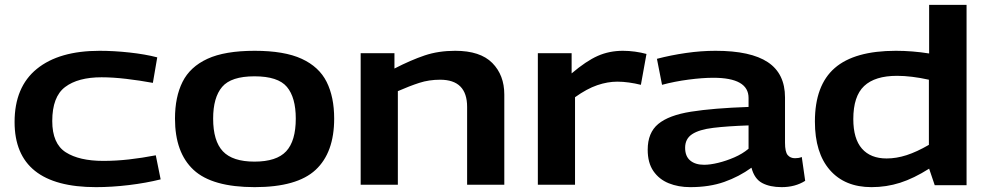

<svg xmlns="http://www.w3.org/2000/svg" viewBox="-20 -760 4066 790"><path d="M40 -258Q40 -402 131.5 -476.5Q223 -551 390 -551Q448 -551 512.5 -544Q577 -537 627 -524L609 -419Q555 -429 499.5 -435.5Q444 -442 398 -442Q301 -442 248 -402Q195 -362 195 -262Q195 -169 250.5 -133.5Q306 -98 405 -98Q457 -98 510.5 -104Q564 -110 621 -121L641 -22Q581 -7 510.5 1.5Q440 10 375 10Q40 10 40 -258Z M700 -272Q700 -361 731 -423Q762 -485 833.5 -518Q905 -551 1028 -551Q1150 -551 1221.5 -518Q1293 -485 1324 -423Q1355 -361 1355 -272Q1355 -132 1278.5 -61Q1202 10 1028 10Q853 10 776.5 -61Q700 -132 700 -272ZM857 -272Q857 -180 897 -137.5Q937 -95 1027 -95Q1118 -95 1157.5 -137.5Q1197 -180 1197 -272Q1197 -359 1160.5 -402.5Q1124 -446 1027 -446Q931 -446 894 -402.5Q857 -359 857 -272Z M1464 0V-541H1603V-478Q1671 -513 1727.5 -532Q1784 -551 1853 -551Q1956 -551 2005.5 -501Q2055 -451 2055 -371V0H1902V-320Q1902 -432 1791 -432Q1745 -432 1705 -419Q1665 -406 1617 -385V0Z M2332 -541V-458Q2392 -509 2439.5 -530Q2487 -551 2543 -551Q2568 -551 2593 -547.5Q2618 -544 2640 -538L2617 -411Q2593 -417 2568 -420.5Q2543 -424 2520 -424Q2480 -424 2437.5 -409.5Q2395 -395 2346 -360V0H2193V-541Z M2645 -144Q2645 -214 2688.5 -250Q2732 -286 2823.5 -300.5Q2915 -315 3060 -320V-357Q3060 -440 2915 -440Q2871 -440 2813.5 -432.5Q2756 -425 2704 -411L2683 -518Q2740 -533 2802.5 -542Q2865 -551 2924 -551Q3069 -551 3139.5 -504Q3210 -457 3210 -359V-173Q3210 -135 3221 -122Q3232 -109 3251 -109Q3257 -109 3264.5 -110Q3272 -111 3279 -114L3293 -16Q3252 10 3196 10Q3148 10 3116 -7Q3084 -24 3072 -70Q3021 -33 2960 -11.5Q2899 10 2820 10Q2771 10 2731.5 -6Q2692 -22 2668.5 -56Q2645 -90 2645 -144ZM2799 -152Q2799 -117 2820 -99.5Q2841 -82 2877 -82Q2902 -82 2935 -90Q2968 -98 3001.5 -112.5Q3035 -127 3060 -148V-244Q2973 -241 2915 -234Q2857 -227 2828 -208Q2799 -189 2799 -152Z M3826 2 3803 -66Q3740 -26 3683.5 -8Q3627 10 3566 10Q3456 10 3394.5 -60.5Q3333 -131 3333 -260Q3333 -409 3414.5 -480Q3496 -551 3666 -551Q3734 -551 3803 -540V-740H3957V2ZM3802 -164V-432Q3766 -440 3733 -444Q3700 -448 3671 -448Q3580 -448 3535.5 -406Q3491 -364 3491 -270Q3491 -189 3526.5 -148.5Q3562 -108 3628 -108Q3668 -108 3710 -121.5Q3752 -135 3802 -164Z"/></svg>

Font: Georama Extended SemiBold
Style: Regular
Weight: 600
Width: 7
Designer: Jean-Baptiste Levee
Foundry: Production Type
Version: Version 1.000